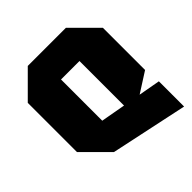

<svg xmlns="http://www.w3.org/2000/svg" viewBox="-212 -852 1103 1103"><g transform="rotate(-45 340.0 -300.0)"><path d="M35 -150V-550L185 -700H495L645 -550V-207L415 -60V-510H265V-175L655 -105V100L185 0Z"/></g></svg>

Font: Tektur Black
Style: Regular
Weight: 900
Designer: Adam Jagosz
Foundry: Adam Jagosz
Version: Version 1.005;gftools[0.9.30]